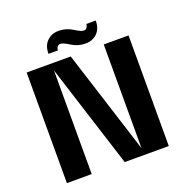

<svg xmlns="http://www.w3.org/2000/svg" viewBox="-150 -1005 1105 1142"><g transform="rotate(-20 402.5 -434.0)"><path d="M568 -700H725V0H446L237 -656V0H80V-700H359L568 -44ZM240 -760Q240 -811 269 -839.5Q298 -868 342 -868Q390 -868 429.5 -843Q469 -818 486 -818Q497 -818 504.5 -827Q512 -836 512 -850H572Q572 -799 543 -770.5Q514 -742 470 -742Q422 -742 382.5 -767Q343 -792 326 -792Q315 -792 307.5 -783Q300 -774 300 -760Z"/></g></svg>

Font: Fivo Sans Modern
Style: Regular
Weight: 700
Designer: Alexander Slobzheninov
Foundry: Alexander Slobzheninov
Version: 1.0